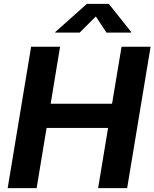

<svg xmlns="http://www.w3.org/2000/svg" viewBox="-20 -968 795 988"><path d="M19.5 0 140.1 -727.5H289.1L240.7 -434.1H556.6L605.5 -727.5H754.9L634.3 0H484.9L536.1 -309.6H219.7L168.5 0ZM390.1 -800.3H264.2L265.1 -803.7L427.2 -948.2H540L654.8 -803.7L654.3 -800.3H527.8L473.1 -883.3Z"/></svg>

Font: Inter 16pt
Style: Bold Italic
Weight: 700
Italic angle: -9.3988°
Version: Version 4.001;git-66647c0bb